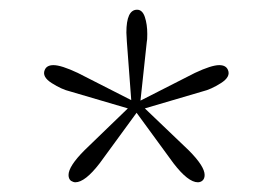

<svg xmlns="http://www.w3.org/2000/svg" viewBox="-20 -745 561 395"><path d="M121 -385Q121 -403 154 -436L243 -522L124 -557Q107 -561 86.5 -574Q66 -587 72 -601Q76 -611 90 -611Q106 -611 140 -595L250 -539L241 -659L240 -678Q240 -725 262 -725Q273 -725 278 -710Q283 -695 283 -675Q283 -662 282 -659L269 -538L381 -595Q415 -611 431 -611Q445 -611 449 -601Q455 -587 434.5 -574Q414 -561 397 -557L278 -522L368 -436Q401 -403 401 -385Q401 -377 396 -373Q392 -370 387 -370Q367 -370 337 -409L261 -513L185 -409Q155 -370 135 -370Q131 -370 126 -373Q121 -377 121 -385Z"/></svg>

Font: Trirong Thin
Style: Regular
Weight: 250
Designer: Katatrad Team
Foundry: CadsonDemak
Version: Version 1.001